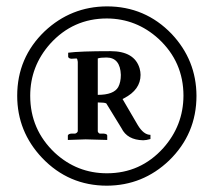

<svg xmlns="http://www.w3.org/2000/svg" viewBox="-20 -608 673 605"><path d="M422.9 -372.1Q422.9 -325.2 370.6 -298.3Q366.2 -296.4 366.2 -295.9L414.1 -213.9Q432.6 -183.1 454.1 -183.1V-169.9Q440.4 -166 431.2 -166Q380.9 -167 362.8 -204.1L314.9 -282.2Q309.1 -285.2 288.1 -285.2V-193.8Q290.5 -187.5 294.9 -187H307.1Q317.4 -186 317.9 -181.2V-167Q317.4 -167 250 -168.9L193.8 -167V-181.2Q195.8 -186.5 205.1 -187H216.8Q224.1 -189.5 225.1 -194.8V-413.1Q224.1 -422.9 221.2 -423.8L205.1 -422.9Q195.8 -423.8 194.8 -429.2V-441.9Q231.4 -446.8 328.1 -446.8Q403.8 -446.8 419.9 -392.6Q422.9 -381.8 422.9 -372.1ZM360.8 -372.1Q358.9 -426.3 315.9 -426.8Q295.9 -426.8 288.1 -423.8V-309.1Q338.4 -309.1 352.5 -333.5Q360.8 -349.1 360.8 -372.1ZM316.9 -22.9Q196.3 -22.9 112.8 -110.4Q34.2 -193.4 34.2 -306.2Q34.2 -426.3 120.6 -509.3Q203.6 -587.4 316.9 -587.9Q437.5 -587.9 521 -501Q598.6 -418.5 599.1 -306.2Q599.1 -186 512.7 -102.1Q430.2 -23.4 316.9 -22.9ZM316.9 -549.8Q210.4 -549.8 138.2 -470.2Q75.2 -399.4 75.2 -306.2Q75.2 -199.7 152.8 -126.5Q222.7 -62 316.9 -62Q422.9 -62 494.6 -141.6Q557.6 -212.4 558.1 -306.2Q558.1 -413.1 479.5 -485.8Q409.7 -549.3 316.9 -549.8Z"/></svg>

Font: Linux Libertine O
Style: Semibold
Weight: 700
Designer: Philipp H. Poll
Foundry: Philipp H. Poll
Version: Version 5.0.0